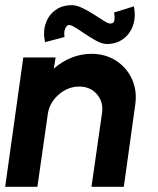

<svg xmlns="http://www.w3.org/2000/svg" viewBox="-30 -722 609 742"><path d="M492.5 -316.5 448.5 0H323.5L364 -283Q371 -326.5 345.2 -357Q319.5 -387.5 276 -387.5Q233 -387.5 197.5 -357Q162 -326.5 155 -283L114.5 0H-10L60 -500H185L178 -457Q208 -483.5 245.5 -498.8Q283 -514 323 -514Q378 -514 419 -487.2Q460 -460.5 480.2 -415.8Q500.5 -371 492.5 -316.5ZM383.5 -552Q364.5 -552 340.8 -565Q317 -578 294 -594Q271 -610 253.5 -619.8Q236 -629.5 229.5 -622.5Q222.5 -615.5 219.8 -605.2Q217 -595 219.5 -579L144 -559Q135.5 -598.5 146.5 -631Q157.5 -663.5 183.8 -682.8Q210 -702 247.5 -702Q265.5 -702 288 -691.2Q310.5 -680.5 332.2 -666.5Q354 -652.5 371 -641.8Q388 -631 395.5 -631Q411 -631 412.5 -645.5Q414 -660 410.5 -673.5L487.5 -697.5Q495.5 -656 483.8 -623Q472 -590 445.5 -571Q419 -552 383.5 -552Z"/></svg>

Font: Urbanist
Style: Bold Italic
Weight: 700
Italic angle: -8°
Designer: Corey Hu
Foundry: Corey Hu
Version: Version 1.330; ttfautohint (v1.8.4.7-5d5b)